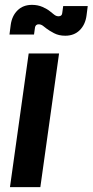

<svg xmlns="http://www.w3.org/2000/svg" viewBox="-20 -770 381 790"><path d="M21 0 98 -550H223L146 0ZM248.5 -623Q222 -623 202.2 -633.5Q182.5 -644 172 -652Q165 -657.5 156.8 -663.8Q148.5 -670 139 -670Q132.5 -670 128.8 -666.5Q125 -663 124 -657L120 -628H19L24 -667Q29 -704.5 52 -727.2Q75 -750 111.5 -750Q135.5 -750 154.8 -741.5Q174 -733 185 -724Q195 -716 203.2 -709.5Q211.5 -703 221 -703Q228 -703 231.8 -706.5Q235.5 -710 236 -716L240 -745H341L336 -706Q331 -668.5 308 -645.8Q285 -623 248.5 -623Z"/></svg>

Font: Mohave Light
Style: Bold Italic
Weight: 700
Italic angle: -8°
Version: Version 2.003